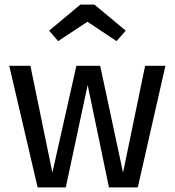

<svg xmlns="http://www.w3.org/2000/svg" viewBox="-20 -812 757 832"><path d="M231.9 -633.8 192.9 -679.2 328.1 -792H389.2L524.9 -679.2L484.9 -633.8L358.9 -717.8ZM696.8 -526.9 577.1 0H452.1L359.9 -443.8L265.1 0H143.1L20 -526.9H111.8L207 -64L311 -526.9H414.1L513.2 -64L608.9 -526.9Z"/></svg>

Font: FiraGO
Style: Regular
Weight: 400
Designer: bBox Type
Foundry: bBox Type GmbH
Version: Version 1.001;PS 001.001;hotconv 1.0.88;makeotf.lib2.5.64775